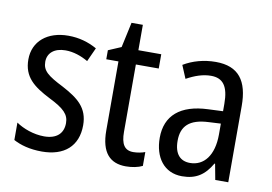

<svg xmlns="http://www.w3.org/2000/svg" viewBox="-73 -774 1276 901"><g transform="rotate(10 565.5 -324.0)"><path d="M345 -145C345 -228 296 -266 219 -307C144 -345 118 -365 118 -408C118 -450 150 -477 203 -477C241 -477 278 -464 311 -445L341 -511C300 -534 255 -547 204 -547C105 -547 38 -492 38 -405C38 -321 89 -283 167 -243C240 -207 264 -182 264 -141C264 -92 233 -62 173 -62C123 -62 72 -81 39 -104V-21C72 -3 117 10 175 10C281 10 345 -45 345 -145Z M598 -62C556 -62 539 -90 539 -148V-469H648V-537H539V-658H485L459 -538L398 -512V-469H456V-140C456 -34 500 10 575 10C605 10 634 4 654 -6V-72C638 -66 617 -62 598 -62Z M907 -546C850 -546 797 -531 754 -505L780 -443C820 -465 858 -478 896 -478C953 -478 980 -443 980 -359V-324L910 -321C778 -316 709 -256 709 -150C709 -58 756 10 843 10C910 10 950 -18 983 -75H986L1000 0H1062V-363C1062 -483 1016 -546 907 -546ZM923 -262 980 -265V-213C980 -113 935 -58 869 -58C823 -58 794 -87 794 -151C794 -220 831 -258 923 -262Z"/></g></svg>

Font: Noto Sans Georgian Condensed
Style: Regular
Weight: 400
Width: 3
Designer: Monotype Design Team, Akaki Razmadze
Foundry: Google LLC
Version: Version 2.005